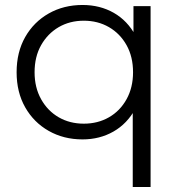

<svg xmlns="http://www.w3.org/2000/svg" viewBox="-20 -550 718 764"><path d="M308.4 4.7Q233.4 4.7 173.9 -29.1Q114.3 -62.9 80.2 -123Q46.1 -183.1 46.1 -262.5Q46.1 -342.4 80.2 -402.5Q114.3 -462.6 173.9 -496.4Q233.4 -530.2 308.4 -530.2Q377.7 -530.2 432.6 -499Q487.4 -467.7 519.4 -408.2Q551.3 -348.6 551.3 -262.5Q551.3 -177.5 518.8 -117.6Q486.3 -57.8 431.4 -26.5Q376.6 4.7 308.4 4.7ZM313.5 -57.9Q369.3 -57.9 413.6 -83.3Q457.9 -108.7 483.6 -155.2Q509.4 -201.7 509.4 -262.5Q509.4 -324.3 483.6 -370.3Q457.9 -416.3 413.6 -442Q369.3 -467.6 313.5 -467.6Q257.7 -467.6 213.6 -442Q169.6 -416.3 143.6 -370.3Q117.6 -324.3 117.6 -262.5Q117.6 -201.7 143.6 -155.2Q169.6 -108.7 213.6 -83.3Q257.7 -57.9 313.5 -57.9ZM508.2 194V-155.8L518.2 -261.5L511.1 -367.2V-525.5H579.2V194Z"/></svg>

Font: Montserrat Thin
Style: Regular
Weight: 100
Designer: Julieta Ulanovsky
Foundry: Julieta Ulanovsky
Version: Version 9.000